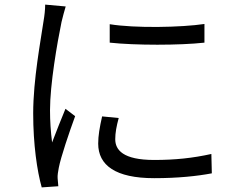

<svg xmlns="http://www.w3.org/2000/svg" viewBox="-20 -780 1040 833"><path d="M456 -675V-595C566 -583 760 -583 867 -595V-676C767 -661 565 -657 456 -675ZM495 -268 423 -275C412 -226 406 -191 406 -157C406 -63 481 -7 649 -7C752 -7 836 -16 899 -28L897 -112C816 -94 739 -86 649 -86C513 -86 480 -130 480 -176C480 -203 485 -231 495 -268ZM265 -752 176 -760C176 -738 173 -712 169 -689C157 -606 124 -435 124 -288C124 -153 141 -38 161 33L233 28C232 18 231 4 230 -7C229 -18 232 -37 235 -52C244 -99 280 -205 306 -276L264 -308C247 -267 223 -207 206 -162C200 -211 197 -253 197 -302C197 -414 228 -593 247 -685C251 -703 260 -735 265 -752Z"/></svg>

Font: Noto Sans CJK SC
Style: Regular
Weight: 400
Designer: Ryoko NISHIZUKA 西塚涼子 (kana, bopomofo & ideographs); Paul D. Hunt (Latin, Greek & Cyrillic); Sandoll Communications 산돌커뮤니
Foundry: Adobe
Version: Version 2.004;hotconv 1.0.118;makeotfexe 2.5.65603